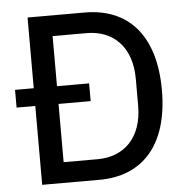

<svg xmlns="http://www.w3.org/2000/svg" viewBox="-51 -748 781 798"><g transform="rotate(-5 339.5 -349.0)"><path d="M93 0H332C509 0 623 -116 623 -349C623 -582 509 -698 332 -698H93V-403H15V-329H93ZM190 -86V-329H324V-403H190V-612H332C443 -612 519 -538 519 -405V-293C519 -160 443 -86 332 -86Z"/></g></svg>

Font: IBM Plex Thai Text
Style: Regular
Weight: 450
Designer: Mike Abbink, Paul van der Laan, Pieter van Rosmalen, Ben Mitchell, Mark Frömberg
Foundry: Bold Monday
Version: Version 1.0